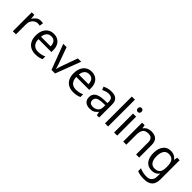

<svg xmlns="http://www.w3.org/2000/svg" viewBox="257 -2183 3846 3846"><g transform="rotate(45 2179.5 -260.0)"><path d="M335 -546Q350 -546 367.5 -544.5Q385 -543 398 -540L387 -459Q374 -462 358.5 -464Q343 -466 329 -466Q288 -466 252 -443.5Q216 -421 194.5 -380.5Q173 -340 173 -286V0H85V-536H157L167 -438H171Q197 -482 238 -514Q279 -546 335 -546Z M705 -546Q774 -546 823.5 -516Q873 -486 899.5 -431.5Q926 -377 926 -304V-251H559Q561 -160 605.5 -112.5Q650 -65 730 -65Q781 -65 820.5 -74.5Q860 -84 902 -102V-25Q861 -7 821 1.5Q781 10 726 10Q650 10 591.5 -21Q533 -52 500.5 -113.5Q468 -175 468 -264Q468 -352 497.5 -415Q527 -478 580.5 -512Q634 -546 705 -546ZM704 -474Q641 -474 604.5 -433.5Q568 -393 561 -321H834Q833 -389 802 -431.5Q771 -474 704 -474Z M1180 0 977 -536H1071L1185 -220Q1193 -198 1202 -171Q1211 -144 1218 -119.5Q1225 -95 1228 -78H1232Q1236 -95 1243.5 -120Q1251 -145 1260.5 -172Q1270 -199 1277 -220L1391 -536H1485L1281 0Z M1777 -546Q1846 -546 1895.5 -516Q1945 -486 1971.5 -431.5Q1998 -377 1998 -304V-251H1631Q1633 -160 1677.5 -112.5Q1722 -65 1802 -65Q1853 -65 1892.5 -74.5Q1932 -84 1974 -102V-25Q1933 -7 1893 1.5Q1853 10 1798 10Q1722 10 1663.5 -21Q1605 -52 1572.5 -113.5Q1540 -175 1540 -264Q1540 -352 1569.5 -415Q1599 -478 1652.5 -512Q1706 -546 1777 -546ZM1776 -474Q1713 -474 1676.5 -433.5Q1640 -393 1633 -321H1906Q1905 -389 1874 -431.5Q1843 -474 1776 -474Z M2337 -545Q2435 -545 2482 -502Q2529 -459 2529 -365V0H2465L2448 -76H2444Q2409 -32 2370.5 -11Q2332 10 2264 10Q2191 10 2143 -28.5Q2095 -67 2095 -149Q2095 -229 2158 -272.5Q2221 -316 2352 -320L2443 -323V-355Q2443 -422 2414 -448Q2385 -474 2332 -474Q2290 -474 2252 -461.5Q2214 -449 2181 -433L2154 -499Q2189 -518 2237 -531.5Q2285 -545 2337 -545ZM2363 -259Q2263 -255 2224.5 -227Q2186 -199 2186 -148Q2186 -103 2213.5 -82Q2241 -61 2284 -61Q2352 -61 2397 -98.5Q2442 -136 2442 -214V-262Z M2783 0H2695V-760H2783Z M2998 -737Q3018 -737 3033.5 -723.5Q3049 -710 3049 -681Q3049 -653 3033.5 -639Q3018 -625 2998 -625Q2976 -625 2961 -639Q2946 -653 2946 -681Q2946 -710 2961 -723.5Q2976 -737 2998 -737ZM3041 -536V0H2953V-536Z M3469 -546Q3565 -546 3614 -499.5Q3663 -453 3663 -349V0H3576V-343Q3576 -472 3456 -472Q3367 -472 3333 -422Q3299 -372 3299 -278V0H3211V-536H3282L3295 -463H3300Q3326 -505 3372 -525.5Q3418 -546 3469 -546Z M4019 -546Q4072 -546 4114.5 -526Q4157 -506 4187 -465H4192L4204 -536H4274V9Q4274 124 4215.5 182Q4157 240 4034 240Q3916 240 3841 206V125Q3920 167 4039 167Q4108 167 4147.5 126.5Q4187 86 4187 16V-5Q4187 -17 4188 -39.5Q4189 -62 4190 -71H4186Q4132 10 4020 10Q3916 10 3857.5 -63Q3799 -136 3799 -267Q3799 -395 3857.5 -470.5Q3916 -546 4019 -546ZM4031 -472Q3964 -472 3927 -418.5Q3890 -365 3890 -266Q3890 -167 3926.5 -114.5Q3963 -62 4033 -62Q4114 -62 4151 -105.5Q4188 -149 4188 -246V-267Q4188 -377 4150 -424.5Q4112 -472 4031 -472Z"/></g></svg>

Font: Noto Sans Gothic
Style: Regular
Weight: 400
Designer: Monotype Design Team
Foundry: Monotype Imaging Inc.
Version: Version 2.001; ttfautohint (v1.8.4.7-5d5b)